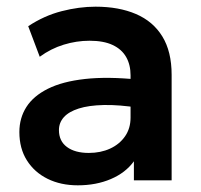

<svg xmlns="http://www.w3.org/2000/svg" viewBox="-20 -540 602 575"><path d="M213 15Q162 15 122.5 -4.5Q83 -24 60.5 -59.8Q38 -95.5 38 -144.5Q38 -186.5 59 -219.5Q80 -252.5 123.5 -274.2Q167 -296 234.8 -303.5Q302.5 -311 395.5 -301.5L397.5 -217Q336.5 -226.5 291 -225.5Q245.5 -224.5 215.8 -215Q186 -205.5 171.2 -189Q156.5 -172.5 156.5 -150.5Q156.5 -117.5 180.5 -99.8Q204.5 -82 246 -82Q281.5 -82 309.8 -95Q338 -108 354.5 -131.8Q371 -155.5 371 -188V-314.5Q371 -346 357.8 -369.2Q344.5 -392.5 317.5 -405.2Q290.5 -418 248 -418Q209 -418 170.8 -406.2Q132.5 -394.5 99 -370L64.5 -461.5Q112 -493 164.5 -506.5Q217 -520 266 -520Q336 -520 387.2 -498Q438.5 -476 466.2 -430.8Q494 -385.5 494 -316V0H381V-57Q356 -22.5 312 -3.8Q268 15 213 15Z"/></svg>

Font: Geologica Cursive Medium
Style: Regular
Weight: 500
Designer: Sindre Bremnes, Frode Helland
Foundry: Monokrom Skriftforlag AS
Version: Version 1.010;gftools[0.9.28]